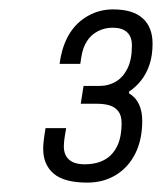

<svg xmlns="http://www.w3.org/2000/svg" viewBox="-20 -817 345 409"><path d="M166 -428Q117 -428 94.5 -447Q72 -466 72 -500Q72 -507 73 -516.5Q74 -526 77 -544H121Q118 -528 117 -519.5Q116 -511 116 -505Q116 -487 127 -477Q138 -467 161 -467Q184 -467 201.5 -476Q219 -485 229 -504.5Q239 -524 239 -555Q239 -571 232 -580Q225 -589 213.5 -592.5Q202 -596 186 -596H152L158 -634H193Q211 -634 226.5 -643Q242 -652 251.5 -671Q261 -690 261 -720Q261 -739 250.5 -748.5Q240 -758 220 -758Q203 -758 188.5 -750.5Q174 -743 165 -729Q156 -715 153 -694L151 -681H107L109 -694Q115 -725 129.5 -747.5Q144 -770 168 -783.5Q192 -797 221 -797Q263 -797 284 -778Q305 -759 305 -724Q305 -699 298.5 -679.5Q292 -660 280.5 -645.5Q269 -631 255 -622V-618Q269 -610 276 -595Q283 -580 283 -560Q283 -519 268 -489.5Q253 -460 226.5 -444Q200 -428 166 -428Z"/></svg>

Font: Archivo Condensed ExtraLight
Style: Italic
Weight: 250
Width: 3
Italic angle: -10°
Designer: Hector Gatti
Foundry: Omnibus-Type
Version: Version 2.001